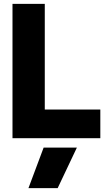

<svg xmlns="http://www.w3.org/2000/svg" viewBox="-20 -719 547 999"><path d="M45 -699H213V-149H502V0H45ZM207 49H380L280 260H128Z"/></svg>

Font: Readiness
Style: Bold
Weight: 700
Designer: Katatrad Team
Foundry: CadsonDemak
Version: Version 1.00;January 16, 2020;FontCreator 12.0.0.2550 64-bit